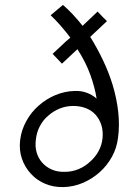

<svg xmlns="http://www.w3.org/2000/svg" viewBox="-20 -755 508 781"><path d="M126 -188Q129 -217 142.5 -242.5Q156 -268 177 -285Q197 -303 223 -313.5Q249 -324 278 -324Q307 -324 330.5 -314.5Q354 -305 369 -288Q385 -270 392.5 -245.5Q400 -221 397 -192Q394 -164 380.5 -139.5Q367 -115 346 -97Q326 -78 299.5 -67Q273 -56 244 -56Q215 -55 191.5 -65Q168 -75 152 -93Q136 -111 129 -135Q122 -159 126 -188ZM460 -194Q467 -245 461 -299Q455 -353 439 -407Q423 -460 398.5 -511Q374 -562 347 -605Q364 -621 381 -637Q398 -653 415 -669Q405 -679 395.5 -688.5Q386 -698 377 -708Q361 -693 346.5 -679Q332 -665 316 -650Q297 -674 277 -695.5Q257 -717 236 -735Q223 -724 210.5 -713.5Q198 -703 186 -693Q208 -672 228 -649Q248 -626 266 -602Q247 -586 229.5 -569Q212 -552 194 -536Q204 -525 213.5 -515.5Q223 -506 232 -496Q248 -511 263.5 -525.5Q279 -540 295 -555Q329 -502 347.5 -450.5Q366 -399 373 -354Q356 -369 333.5 -377.5Q311 -386 284 -385Q243 -384 205 -368Q167 -352 137 -325Q107 -299 87 -262.5Q67 -226 62 -186Q57 -145 69 -110Q81 -75 105 -49Q128 -23 162.5 -8Q197 7 238 6Q280 5 318 -11.5Q356 -28 386 -55Q416 -82 435.5 -117.5Q455 -153 460 -194Z"/></svg>

Font: Josefin Slab Thin SemiBold
Style: Italic
Weight: 600
Italic angle: -12°
Version: Version 2.000